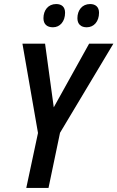

<svg xmlns="http://www.w3.org/2000/svg" viewBox="-20 -930 581 950"><path d="M242 -795C277 -795 302 -824 302 -867C302 -896 285 -910 258 -910C218 -910 195 -879 195 -840C195 -810 213 -795 242 -795ZM409 -795C445 -795 470 -824 470 -867C470 -896 452 -910 426 -910C386 -910 363 -879 363 -840C363 -810 381 -795 409 -795ZM110 0H220L277 -273L541 -714H421L246 -399L203 -714H91L168 -272Z"/></svg>

Font: Noto Sans Display SemiCondensed Medium
Style: Italic
Weight: 500
Width: 4
Italic angle: -12°
Designer: Monotype Design Team
Foundry: Monotype Imaging Inc.
Version: Version 1.900